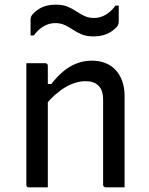

<svg xmlns="http://www.w3.org/2000/svg" viewBox="-20 -803 640 823"><path d="M514 0Q492 0 473.5 0Q455 0 433 0Q430 0 427.5 -1.5Q425 -3 423.5 -5Q422 -7 422 -11Q422 -72 422 -132.5Q422 -193 422 -253.5Q422 -314 422 -375Q422 -416 402.5 -435.5Q383 -455 347 -455Q326 -455 304 -448.5Q282 -442 260 -429Q238 -416 215.5 -396Q193 -376 170 -348V-443H200Q223 -473 249.5 -495.5Q276 -518 307 -530.5Q338 -543 373 -543Q407 -543 433.5 -532Q460 -521 477.5 -501Q495 -481 504.5 -453.5Q514 -426 514 -393Q514 -345 514 -297Q514 -249 514 -200.5Q514 -152 514 -103Q514 -77 514 -51.5Q514 -26 514 0ZM185 0Q171 0 158 0Q145 0 132 0Q119 0 104 0Q101 0 99 -0.5Q97 -1 95.5 -2.5Q94 -4 93.5 -6Q93 -8 93 -11Q93 -64 93 -117Q93 -170 93 -222Q93 -274 93 -327Q93 -380 93 -433Q93 -465 93 -490.5Q93 -516 93 -532Q109 -532 122.5 -532Q136 -532 148.5 -532Q161 -532 174 -532Q178 -532 180 -530.5Q182 -529 183.5 -527Q185 -525 185 -521Q185 -435 185 -348Q185 -261 185 -174Q185 -87 185 0ZM383 -726Q410 -726 433.5 -740Q457 -754 475 -779H489Q489 -768 489 -756Q489 -744 489 -733Q489 -722 489 -713Q489 -706 487.5 -700Q486 -694 480 -687Q462 -668 438 -657.5Q414 -647 381 -647Q351 -647 330.5 -655.5Q310 -664 293 -675.5Q276 -687 258 -695.5Q240 -704 217 -704Q190 -704 166.5 -690Q143 -676 125 -651H111Q111 -662 111 -674Q111 -686 111 -697.5Q111 -709 111 -717Q111 -724 112.5 -729.5Q114 -735 120 -742Q138 -762 162 -772.5Q186 -783 219 -783Q249 -783 269.5 -774.5Q290 -766 307 -754.5Q324 -743 342 -734.5Q360 -726 383 -726Z"/></svg>

Font: RecMonoLinear Nerd Font Mono
Style: Regular
Weight: 400
Monospace: yes
Version: Version 1.085; ttfautohint (v1.8.4.7-5d5b);Nerd Fonts 3.2.1